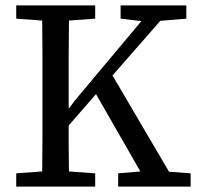

<svg xmlns="http://www.w3.org/2000/svg" viewBox="-20 -690 735 710"><path d="M40 -621V-670H332V-621L235 -614Q234 -551 234 -487.5Q234 -424 234 -359V-288L259 -321L503 -612L426 -621V-670H669V-621L573 -613L396 -411L605 -55L685 -49V0H417V-49L499 -56L335 -342L234 -226Q234 -187 234 -144Q234 -101 235 -56L332 -49V0H40V-49L136 -56Q137 -119 137 -183Q137 -247 137 -311V-359Q137 -423 137 -486.5Q137 -550 136 -614Z"/></svg>

Font: Source Serif 4 SmText
Style: Regular
Weight: 400
Designer: Frank Grießhammer
Foundry: Adobe
Version: Version 4.005;hotconv 1.1.0;makeotfexe 2.6.0